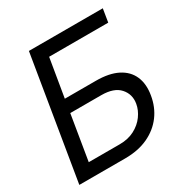

<svg xmlns="http://www.w3.org/2000/svg" viewBox="-169 -859 945 989"><g transform="rotate(-30 304.0 -364.0)"><path d="M19.5 0 139.6 -727.5H579.1L566.4 -649.4H214.8L176.8 -421.9H361.3Q439.9 -421.9 489.7 -396.5Q539.6 -371.1 559.8 -324.5Q580.1 -277.8 569.3 -214.8Q559.1 -151.4 523.2 -103Q487.3 -54.7 429 -27.3Q370.6 0 292 0ZM120.1 -77.1H304.7Q354.5 -77.1 392.3 -96.9Q430.2 -116.7 453.4 -148.7Q476.6 -180.7 482.4 -215.8Q491.2 -268.1 457.5 -305.9Q423.8 -343.8 348.6 -343.8H164.1Z"/></g></svg>

Font: Inter Tight
Style: Italic
Weight: 400
Italic angle: -9.39999°
Designer: Rasmus Andersson
Foundry: rsms
Version: Version 3.002